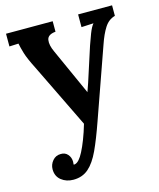

<svg xmlns="http://www.w3.org/2000/svg" viewBox="-115 -582 773 934"><g transform="rotate(-15 271.5 -114.5)"><path d="M139 271Q103 271 78 251Q53 231 53 196Q53 172 69 153Q85 134 110 134Q132 133 145.5 148.5Q159 164 159 186Q159 189 158.5 192.5Q158 196 158 200Q160 201 165 200Q186 195 208 152Q220 129 233 95.5Q246 62 258 21L101 -302Q73 -357 64 -387Q55 -417 51 -438L5 -436V-500H240V-447H238Q200 -443 196 -417.5Q192 -392 209 -356L314 -123Q328 -161 346 -218.5Q364 -276 385 -339Q393 -363 405 -394Q417 -425 429 -439L368 -436V-500H539V-447Q506 -438 486 -406.5Q466 -375 450 -328L325 26Q296 109 271 163Q246 217 215 244Q184 271 139 271Z"/></g></svg>

Font: Lora SemiBold
Style: Regular
Weight: 600
Designer: Olga Karpushina, Alexei Vanyashin (Cyrillic)
Foundry: Cyreal
Version: Version 3.011; ttfautohint (v1.8.4.7-5d5b)